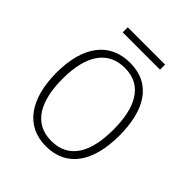

<svg xmlns="http://www.w3.org/2000/svg" viewBox="-185 -763 888 888"><g transform="rotate(45 259.5 -318.5)"><path d="M382 -647H138V-614H382ZM465 -265C465 -428 403 -539 262 -539C128 -539 53 -438 53 -266C53 -97 125 10 259 10C397 10 465 -97 465 -265ZM93 -266C93 -417 149 -505 262 -505C380 -505 426 -406 426 -265C426 -115 374 -25 259 -25C146 -25 93 -117 93 -266Z"/></g></svg>

Font: Noto Sans SemiCondensed ExtraLight
Style: Regular
Weight: 200
Width: 4
Designer: Monotype Design Team
Foundry: Monotype Imaging Inc.
Version: Version 2.013